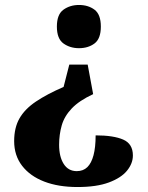

<svg xmlns="http://www.w3.org/2000/svg" viewBox="-20 -561 594 773"><path d="M333 -301 355 -182Q299 -156 269 -124.5Q239 -93 228.5 -56Q218 -19 218 22Q218 70 236.5 99Q255 128 289 128Q315 128 331.5 112Q348 96 356.5 64Q365 32 365 -16Q437 -16 476 1Q515 18 515 65Q515 97 491.5 126Q468 155 418.5 173.5Q369 192 292 192Q215 192 158 170Q101 148 69 106.5Q37 65 37 7Q37 -47 58.5 -84.5Q80 -122 124.5 -152Q169 -182 236 -211L259 -301ZM298 -541Q335 -541 360.5 -522Q386 -503 386 -454Q386 -405 360.5 -386Q335 -367 298 -367Q262 -367 235.5 -386Q209 -405 209 -454Q209 -503 235.5 -522Q262 -541 298 -541Z"/></svg>

Font: Noto Serif Gujarati ExtraBold
Style: Regular
Weight: 800
Version: Version 2.102